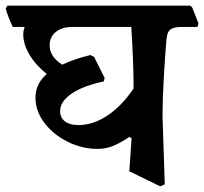

<svg xmlns="http://www.w3.org/2000/svg" viewBox="-43 -603 720 677"><path d="M653 -508H597Q570 -508 558 -499Q546 -490 544 -464Q539 -408 534.5 -327.5Q530 -247 530 -195L538 47L522 54L413 1L421 -116L413 -120Q378 -97 353.5 -87.5Q329 -78 301 -78Q246 -78 195 -103.5Q144 -129 113 -170.5Q82 -212 82 -258Q82 -308 122 -342Q82 -374 60.5 -411Q39 -448 39 -481Q39 -495 44 -508H2Q-16 -547 -23 -573L-17 -583H629L635 -576L657 -520ZM420 -508H212Q176 -508 154 -490.5Q132 -473 132 -443Q132 -404 176 -375Q222 -396 276 -409L289 -402L326 -328L323 -316Q249 -300 209 -272.5Q169 -245 169 -211Q169 -188 186 -175Q203 -162 233 -162Q286 -162 336.5 -196Q387 -230 428 -291V-297Q428 -380 420 -508Z"/></svg>

Font: Sahitya
Style: Bold
Weight: 700
Designer: Juan Pablo del Peral
Foundry: Juan Pablo del Peral (http://www.huertatipografica.com)
Version: Version 1.001;PS 001.000;hotconv 1.0.70;makeotf.lib2.5.58329